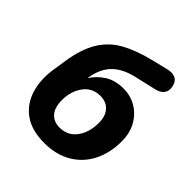

<svg xmlns="http://www.w3.org/2000/svg" viewBox="-197 -851 998 998"><g transform="rotate(45 302.0 -352.5)"><path d="M285 11Q192 11 135.5 -29.5Q79 -70 57.5 -140Q36 -210 50 -297L61 -369Q77 -471 115.5 -533.5Q154 -596 218 -631.5Q282 -667 375 -690L469 -713Q500 -720 521 -709.5Q542 -699 548 -669Q555 -640 540.5 -620.5Q526 -601 494 -594L373 -566Q299 -548 259 -507Q219 -466 207 -396L206 -387Q231 -427 273 -454Q315 -481 377 -481Q429 -481 471.5 -455.5Q514 -430 539 -385Q564 -340 564 -281Q564 -193 530 -127.5Q496 -62 433.5 -25.5Q371 11 285 11ZM284 -102Q344 -102 378 -148Q412 -194 412 -264Q412 -313 387 -341Q362 -369 319 -369Q259 -369 225.5 -323Q192 -277 192 -212Q192 -158 216.5 -130Q241 -102 284 -102Z"/></g></svg>

Font: Nunito ExtraBold
Style: Italic
Weight: 800
Italic angle: -9°
Designer: Vernon Adams
Foundry: Vernon Adams
Version: Version 3.601; ttfautohint (v1.8.2.53-6de2)